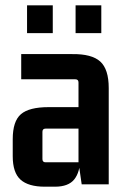

<svg xmlns="http://www.w3.org/2000/svg" viewBox="-20 -695 474 724"><path d="M187 9H149Q87 9 57.5 -17.5Q28 -44 28 -106V-170Q28 -238 59 -264.5Q90 -291 163 -291H289V-210H152Q140 -210 140 -198V-95Q140 -83 152 -83H276V-384Q276 -396 264 -396H60V-491H252Q326 -492 358 -463Q390 -434 390 -363V0H288L276 -83L282 -96Q282 -46 260 -18.5Q238 9 187 9ZM179 -570H82V-675H179ZM362 -570H265V-675H362Z"/></svg>

Font: Gemunu Libre ExtraLight
Style: Bold
Weight: 700
Version: Version 1.100